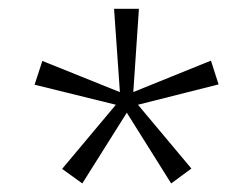

<svg xmlns="http://www.w3.org/2000/svg" viewBox="-20 -499 553 437"><path d="M369.6 -81.5 268.6 -242.5 167.3 -81.5 121.4 -114.6 243.7 -260.6 58.7 -306.2 76.4 -360.3 252.9 -289.3 239.6 -479H296.2L283.4 -289.5L460.1 -361L477.5 -306.9L294 -260.6L415.6 -115.4Z"/></svg>

Font: Genos Thin
Style: Regular
Weight: 100
Designer: Robert E. Leuschke
Foundry: Robert E. Leuschke
Version: Version 1.010